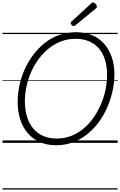

<svg xmlns="http://www.w3.org/2000/svg" viewBox="-20 -1149 966 1544"><path d="M430 19Q361 19 304 -5Q247 -29 206.5 -74.5Q166 -120 144 -184.5Q122 -249 122 -330Q122 -394 136 -460.5Q150 -527 177.5 -589Q205 -651 245.5 -705.5Q286 -760 338 -802Q390 -844 454.5 -867Q519 -890 593 -890Q663 -890 719.5 -866.5Q776 -843 816 -798.5Q856 -754 878 -691.5Q900 -629 900 -552Q900 -487 885.5 -419.5Q871 -352 843.5 -288Q816 -224 775.5 -168.5Q735 -113 683 -71Q631 -29 567.5 -5Q504 19 430 19ZM435 -35Q499 -35 553.5 -56.5Q608 -78 653.5 -116.5Q699 -155 733.5 -205Q768 -255 792.5 -312.5Q817 -370 829 -430Q841 -490 841 -547Q841 -617 823.5 -671Q806 -725 773 -762Q740 -799 693.5 -818Q647 -837 588 -837Q525 -837 470.5 -816Q416 -795 370.5 -758Q325 -721 289.5 -672.5Q254 -624 229.5 -567.5Q205 -511 192.5 -452Q180 -393 180 -335Q180 -263 198 -207.5Q216 -152 249 -113.5Q282 -75 329 -55Q376 -35 435 -35ZM573 -939Q566 -939 557 -947.5Q548 -956 548 -963Q548 -966 549 -969Q550 -972 554 -975L712 -1120Q716 -1124 719 -1126.5Q722 -1129 727 -1129Q733 -1129 741 -1124Q749 -1119 754 -1111Q759 -1103 759 -1097Q759 -1093 758 -1089.5Q757 -1086 752 -1082L587 -946Q582 -943 579 -941Q576 -939 573 -939ZM0 365H926V375H0ZM0 -20H926V0H0ZM0 -505H926V-500H0ZM0 -885H926V-875H0Z"/></svg>

Font: Playwrite IS Guides
Style: Regular
Weight: 400
Designer: Veronika Burian, José Scaglione
Foundry: TypeTogether
Version: Version 1.003